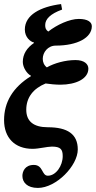

<svg xmlns="http://www.w3.org/2000/svg" viewBox="-25 -718 471 943"><path d="M275 -698C174 -685 97 -645 97 -573C97 -534 125 -513 142 -509V-507C108 -484 87 -453 87 -414C87 -387 107 -356 127 -346V-344C38 -289 -5 -216 -5 -128C-5 -42 47 13 135 13C165 13 207 2 230 2C273 2 283 16 283 49C283 96 250 145 210 145C179 145 188 92 141 92C97 92 85 125 85 146C85 177 108 205 161 205C251 205 357 96 357 16C357 -59 307 -93 210 -93C140 -93 104 -122 104 -179C104 -239 138 -283 199 -308C217 -305 251 -302 271 -302C348 -302 409 -331 409 -381C409 -404 388 -423 346 -423C296 -423 242 -408 205 -387C191 -398 185 -413 185 -429C185 -461 210 -494 249 -494C355 -494 426 -533 426 -589C426 -609 407 -625 362 -625C316 -625 254 -596 212 -563C199 -572 197 -582 197 -595C197 -624 222 -650 280 -671Z"/></svg>

Font: XITS
Style: Bold Italic
Weight: 700
Italic angle: -16.33°
Designer: MicroPress Inc., with final additions and corrections provided by Coen Hoffman, Elsevier (retired)
Version: Version 1.105